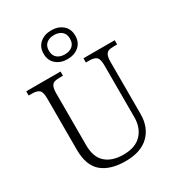

<svg xmlns="http://www.w3.org/2000/svg" viewBox="-228 -1115 1155 1261"><g transform="rotate(-30 350.0 -484.5)"><path d="M110 -215V-605Q110 -652 94 -667Q78 -682 40 -682H14V-714H274V-682H248Q222 -682 207.5 -676.5Q193 -671 185.5 -654Q178 -637 178 -603V-210Q178 -120 226.5 -77Q275 -34 360 -34Q451 -34 497.5 -83Q544 -132 544 -212V-605Q544 -652 528 -667Q512 -682 474 -682H448V-714H685V-682H660Q634 -682 619.5 -676.5Q605 -671 597.5 -654Q590 -637 590 -603V-210Q590 -109 528.5 -49.5Q467 10 352 10Q235 10 172.5 -43.5Q110 -97 110 -215ZM236 -870Q236 -921 270 -950Q304 -979 356 -979Q408 -979 442 -950Q476 -921 476 -870Q476 -819 442 -790Q408 -761 356 -761Q304 -761 270 -790Q236 -819 236 -870ZM436 -870Q436 -906 414 -924.5Q392 -943 356 -943Q320 -943 298 -924.5Q276 -906 276 -870Q276 -834 298 -815.5Q320 -797 356 -797Q392 -797 414 -815.5Q436 -834 436 -870Z"/></g></svg>

Font: Noto Serif Light
Style: Regular
Weight: 300
Designer: Monotype Design Team
Foundry: Monotype Imaging Inc.
Version: Version 1.001